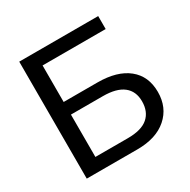

<svg xmlns="http://www.w3.org/2000/svg" viewBox="-155 -833 967 978"><g transform="rotate(-30 328.0 -344.0)"><path d="M616.7 -201.7C616.7 -263.5 595.5 -311.5 553 -345.7C510.5 -379.9 450.8 -397 374 -397H175.3V-611.8H546.4V-688H82V0H379.9C453.8 0 511.7 -18.4 553.7 -55.2C595.7 -92 616.7 -140.8 616.7 -201.7ZM522.9 -200.7C522.9 -160.3 510.3 -129.1 484.9 -106.9C459.5 -84.8 420.1 -73.7 366.7 -73.7H175.3V-322.8H362.8C416.2 -322.8 456.2 -312.3 482.9 -291.3C509.6 -270.3 522.9 -240.1 522.9 -200.7Z"/></g></svg>

Font: Arimo
Style: Regular
Weight: 400
Designer: Steve Matteson
Foundry: Monotype Imaging Inc.
Version: Version 1.32